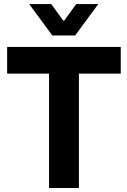

<svg xmlns="http://www.w3.org/2000/svg" viewBox="-20 -937 635 957"><path d="M373.3 -703.1V0H224.5V-703.1ZM581.9 -703.1V-570.3H15.6V-703.1ZM240.8 -760.1H297.7V-834.7H294.9L235.3 -916.8H125.4ZM360.1 -916.8 300.4 -834.7H297.7V-760.1H354.5L469.9 -916.8Z"/></svg>

Font: Wand UI Pro
Style: Regular
Weight: 400
Designer: Andreas Faust
Version: Version 1.003;FEAKit 1.0